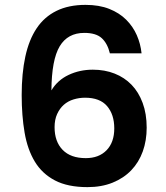

<svg xmlns="http://www.w3.org/2000/svg" viewBox="-20 -766 680 788"><path d="M431 -547Q421 -588 397.5 -609.5Q374 -631 326 -631Q258 -631 225 -576Q192 -521 191 -395Q216 -437 261.5 -458.5Q307 -480 361 -480Q410 -480 450.5 -464Q491 -448 520 -418Q549 -388 565.5 -343.5Q582 -299 582 -242Q582 -189 566 -144.5Q550 -100 519 -67.5Q488 -35 442.5 -16.5Q397 2 339 2Q258 2 205.5 -25.5Q153 -53 123 -102.5Q93 -152 81 -221.5Q69 -291 69 -376Q69 -465 84 -534Q99 -603 130.5 -650Q162 -697 212 -721.5Q262 -746 331 -746Q387 -746 428.5 -729.5Q470 -713 498 -685Q526 -657 541.5 -621.5Q557 -586 561 -547ZM329 -365Q305 -365 282 -358Q259 -351 242 -336Q225 -321 214.5 -298Q204 -275 204 -244Q204 -185 237 -151Q270 -117 332 -117Q386 -117 417.5 -149.5Q449 -182 449 -239Q449 -296 419.5 -330.5Q390 -365 329 -365Z"/></svg>

Font: SVN-Poppins SemiBold
Style: Regular
Weight: 600
Designer: Ninad Kale (Devanagari), Jonny Pinhorn (Latin)
Foundry: Indian Type Foundry
Version: Version 3.002 2017